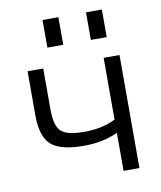

<svg xmlns="http://www.w3.org/2000/svg" viewBox="-83 -803 729 870"><g transform="rotate(-10 281.5 -368.5)"><path d="M372 -610V-737H445V-610ZM172 -610V-737H245V-610ZM415 -520H488V0H415V-175Q348 -143 258 -143Q150 -143 107.5 -181.5Q65 -220 65 -317V-520H137V-331Q137 -256 164.5 -230.5Q192 -205 270 -205Q355 -205 415 -236Z"/></g></svg>

Font: Mplus 1p
Style: Regular
Weight: 400
Version: Version 1.061